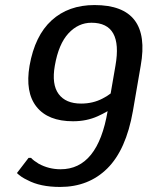

<svg xmlns="http://www.w3.org/2000/svg" viewBox="-20 -730 584 760"><path d="M218 10Q139 10 89 -17Q63 -29 47 -45L93 -105H103Q113 -94 133 -82Q173 -60 220 -60Q367 -60 406 -290Q385 -278 367 -270Q323 -250 269 -250Q170 -250 124.5 -307.5Q79 -365 97 -470Q118 -589 184.5 -649.5Q251 -710 354 -710Q580 -710 537 -470L506 -290Q479 -137 405 -63.5Q331 10 218 10ZM301 -320Q348 -320 386 -340Q404 -349 418 -360L437 -470Q467 -640 342 -640Q290 -640 251 -598Q212 -556 197 -470Q184 -396 212 -358Q240 -320 301 -320Z"/></svg>

Font: Scada
Style: Italic
Weight: 400
Italic angle: -10°
Designer: Jovanny Lemonad
Foundry: Jovanny Lemonad
Version: Version 4.100;PS 004.100;hotconv 1.0.88;makeotf.lib2.5.64775